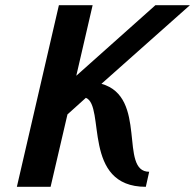

<svg xmlns="http://www.w3.org/2000/svg" viewBox="-20 -720 752 740"><path d="M175 0 240 -279 311 -343C387 -312 295 0 542 0L555 -58C437 -58 551 -347 371 -397L712 -700H579L274 -428L337 -700H207L45 0Z"/></svg>

Font: Pfennig
Style: BoldItalic
Weight: 700
Italic angle: -13°
Version: Version 20100423